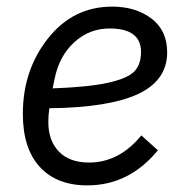

<svg xmlns="http://www.w3.org/2000/svg" viewBox="-20 -548 551 580"><path d="M244 12Q151 12 100 -44Q49 -100 49 -204Q49 -336 125 -432Q201 -528 319 -528Q390 -528 437.5 -492Q485 -456 485 -390Q485 -305 397 -264Q309 -223 129 -221Q126 -200 126 -179Q126 -123 158 -90Q190 -57 249 -57Q340 -57 407 -139L457 -94Q370 12 244 12ZM311 -462Q250 -462 204.5 -420.5Q159 -379 145 -310L139 -281Q248 -285 306.5 -298Q365 -311 385.5 -332Q406 -353 406 -391Q406 -462 311 -462Z"/></svg>

Font: Aneliza
Style: Italic
Weight: 400
Italic angle: -11.31°
Designer: Mike Abbink, Paul van der Laan, Pieter van Rosmalen
Foundry: Bold Monday
Version: Version 3.0